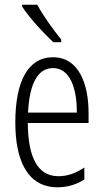

<svg xmlns="http://www.w3.org/2000/svg" viewBox="-20 -785 439 815"><path d="M138 -765H74V-757C104 -710 167 -642 206 -606H240V-617C206 -659 166 -714 138 -765ZM205 -542C98 -542 45 -438 45 -265C45 -102 98 10 224 10C267 10 305 -2 338 -23V-74C301 -49 265 -37 228 -37C141 -37 99 -115 98 -263H356V-305C356 -432 313 -542 205 -542ZM205 -496C277 -496 307 -410 306 -307H99C105 -435 143 -496 205 -496Z"/></svg>

Font: Noto Sans UI Condensed Light
Style: Regular
Weight: 300
Width: 3
Designer: Monotype Design Team
Foundry: Monotype Imaging Inc.
Version: Version 1.901